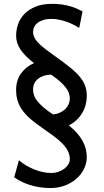

<svg xmlns="http://www.w3.org/2000/svg" viewBox="-20 -745 540 995"><path d="M341.8 -234.4Q341.8 -248 337.2 -262Q332.5 -275.9 321.3 -290.8Q310.1 -305.7 291.3 -322.5Q272.5 -339.4 244.6 -358.4Q202.1 -356.9 176.8 -336.2Q151.4 -315.4 151.4 -280.8Q151.4 -266.1 156.2 -251.5Q161.1 -236.8 173.1 -221.4Q185.1 -206.1 204.8 -189Q224.6 -171.9 254.9 -151.9Q274.4 -153.8 290.5 -161.1Q306.6 -168.5 317.9 -179.4Q329.1 -190.4 335.4 -204.6Q341.8 -218.8 341.8 -234.4ZM78.1 85.4Q94.7 100.1 115.5 112.3Q136.2 124.5 158.2 133.3Q180.2 142.1 202.4 146.7Q224.6 151.4 244.1 151.4Q265.6 151.4 283.4 145Q301.3 138.7 314.2 128.7Q327.1 118.7 334.5 106Q341.8 93.3 341.8 80.6Q341.8 57.1 331.5 37.1Q321.3 17.1 302.2 -2.2Q283.2 -21.5 256.6 -41Q230 -60.5 197.8 -83Q164.6 -106 139.6 -127.2Q114.7 -148.4 97.7 -171.4Q80.6 -194.3 72 -220.5Q63.5 -246.6 63.5 -278.8Q63.5 -329.1 88.9 -364.3Q114.3 -399.4 156.2 -418Q108.4 -454.6 85.9 -488.8Q63.5 -522.9 63.5 -559.1Q63.5 -588.9 73.2 -618.4Q83 -647.9 105.5 -671.6Q127.9 -695.3 163.6 -710.2Q199.2 -725.1 251.5 -725.1Q277.8 -725.1 301 -721.7Q324.2 -718.3 343.5 -712.6Q362.8 -707 378.9 -700Q395 -692.9 407.7 -686L390.6 -600.6Q378.4 -607.9 362.8 -616Q347.2 -624 328.9 -630.9Q310.5 -637.7 289.8 -642.3Q269 -647 246.6 -647Q221.7 -647 203.6 -641.1Q185.5 -635.3 173.8 -625.7Q162.1 -616.2 156.7 -604Q151.4 -591.8 151.4 -579.6Q151.4 -561 161.6 -544.4Q171.9 -527.8 190.9 -510.7Q210 -493.7 236.6 -474.6Q263.2 -455.6 295.4 -432.1Q328.1 -408.2 353.3 -387.2Q378.4 -366.2 395.5 -344.7Q412.6 -323.2 421.1 -300.3Q429.7 -277.3 429.7 -250Q429.7 -197.8 404.8 -157.5Q379.9 -117.2 336.9 -95.2Q384.8 -56.2 407.2 -16.1Q429.7 23.9 429.7 68.4Q429.7 101.6 415 130.9Q400.4 160.2 375 182.1Q349.6 204.1 315.4 216.8Q281.2 229.5 241.7 229.5Q211.9 229.5 184.3 225.1Q156.7 220.7 132.6 212.9Q108.4 205.1 88.4 194.8Q68.4 184.6 53.7 173.3Z"/></svg>

Font: Andika New Basic
Style: Regular
Weight: 400
Designer: Victor Gaultney, Annie Olsen, Julie Remington, Don Collingsworth, Eric Hays
Foundry: SIL International
Version: Version 5.500